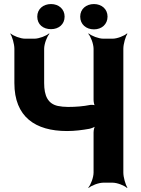

<svg xmlns="http://www.w3.org/2000/svg" viewBox="-20 -902 697 948"><path d="M316 -374C297 -374 280 -376 265 -379C217 -390 198 -428 198 -492V-661C198 -685 212 -722 224 -735L222 -737C209 -725 173 -711 150 -711H104C81 -711 45 -725 32 -737L31 -735C40 -722 51 -685 51 -661V-492C51 -325 154 -255 311 -255C350 -255 387 -260 421 -266C431 -268 449 -275 455 -281L452 -284C446 -277 442 -260 442 -248V-50C442 -26 428 11 416 24L418 26C431 14 467 0 490 0H536C559 0 594 14 607 26L609 24C600 11 589 -26 589 -50V-661C589 -685 600 -722 609 -735L607 -737C594 -725 559 -711 536 -711H490C467 -711 431 -725 418 -737L416 -735C428 -722 442 -685 442 -661V-409C442 -400 445 -382 450 -377L453 -380C448 -384 434 -385 426 -384C392 -377 354 -374 316 -374ZM232 -758C270 -758 299 -782 299 -820C299 -857 270 -882 232 -882C194 -882 164 -858 164 -820C164 -781 193 -758 232 -758ZM444 -757C482 -757 511 -782 511 -820C511 -857 482 -882 444 -882C406 -882 376 -858 376 -820C376 -782 405 -757 444 -757Z"/></svg>

Font: Asimov
Style: EdgeExtreme
Weight: 500
Designer: Google
Version: Version 2.000980: 2014